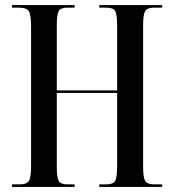

<svg xmlns="http://www.w3.org/2000/svg" viewBox="-20 -734 683 754"><path d="M27 0V-10H58Q85 -10 93.5 -23.5Q102 -37 102 -81V-632Q102 -677 93 -690.5Q84 -704 54 -704H27V-714H273V-704H245Q218 -704 210.5 -690.5Q203 -677 203 -634V-379H440V-633Q440 -677 432.5 -690.5Q425 -704 396 -704H370V-714H617V-704H586Q558 -704 550 -690.5Q542 -677 542 -633V-81Q542 -37 550 -23.5Q558 -10 586 -10H617V0H370V-10H397Q425 -10 432.5 -24Q440 -38 440 -84V-369H203V-81Q203 -37 210.5 -23.5Q218 -10 245 -10H273V0Z"/></svg>

Font: Noto Serif Display ExtraCondensed Medium
Style: Regular
Weight: 500
Width: 2
Designer: Monotype Design Team
Foundry: Monotype Imaging Inc.
Version: Version 2.009